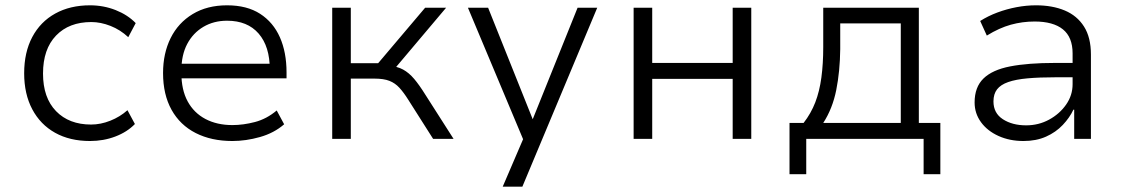

<svg xmlns="http://www.w3.org/2000/svg" viewBox="-20 -523 4227 723"><path d="M319 8Q243 8 187.5 -23Q132 -54 101.5 -111.5Q71 -169 71 -247Q71 -326 101.5 -383.5Q132 -441 188 -472Q244 -503 319 -503Q370 -503 415.5 -485Q461 -467 491 -436L463 -383Q433 -411 396 -425.5Q359 -440 324 -440Q240 -440 191 -389Q142 -338 142 -246Q142 -155 191 -104.5Q240 -54 323 -54Q359 -54 395.5 -68.5Q432 -83 460 -108L488 -56Q459 -26 414.5 -9Q370 8 319 8Z M855 8Q776 8 717 -22Q658 -52 626 -109.5Q594 -167 594 -248Q594 -322 622.5 -379.5Q651 -437 705.5 -470Q760 -503 835 -503Q910 -503 959.5 -471Q1009 -439 1034 -382.5Q1059 -326 1059 -250V-228H643V-283H1018L996 -261Q996 -348 954 -396.5Q912 -445 835 -445Q785 -445 746 -422Q707 -399 685 -357.5Q663 -316 663 -257V-248Q663 -185 686.5 -141.5Q710 -98 753.5 -75Q797 -52 855 -52Q896 -52 940 -63.5Q984 -75 1022 -107L1050 -55Q1012 -22 959 -7Q906 8 855 8Z M1231 0V-494H1301V-285H1404L1581 -494H1660L1460 -257L1444 -276Q1476 -273 1498 -261Q1520 -249 1539.5 -226Q1559 -203 1582 -166L1688 0H1611L1517 -148Q1500 -175 1484 -192.5Q1468 -210 1446.5 -218.5Q1425 -227 1390 -227H1301V0Z M1873 180 1961 -25V28L1742 -494H1818L1986 -74L2155 -494H2229L1947 180Z M2366 0V-494H2436V-286H2739V-494H2809V0H2739V-226H2436V0Z M2953 133V-60H3006Q3034 -96 3050 -137.5Q3066 -179 3073 -231Q3080 -283 3080 -346V-494H3440V-60H3521V133H3458V0H3016V133ZM3080 -60H3372V-435H3144V-338Q3143 -254 3129 -184Q3115 -114 3080 -60Z M3834 8Q3782 8 3740 -11Q3698 -30 3674 -63Q3650 -96 3650 -137Q3650 -195 3683.5 -227.5Q3717 -260 3784 -273Q3851 -286 3952 -286H4032V-232H3956Q3894 -232 3849.5 -228Q3805 -224 3776.5 -214Q3748 -204 3734.5 -186.5Q3721 -169 3721 -141Q3721 -97 3756.5 -74Q3792 -51 3844 -51Q3891 -51 3930.5 -72.5Q3970 -94 3994.5 -129Q4019 -164 4019 -206V-322Q4019 -383 3982.5 -412.5Q3946 -442 3876 -442Q3830 -442 3786.5 -430Q3743 -418 3696 -389L3671 -444Q3701 -463 3736 -476Q3771 -489 3808 -496Q3845 -503 3881 -503Q3943 -503 3989.5 -483.5Q4036 -464 4062 -423Q4088 -382 4088 -318V0H4025V-110H4022Q4008 -80 3982 -52.5Q3956 -25 3919 -8.5Q3882 8 3834 8Z"/></svg>

Font: Nunito Sans 7pt Light
Style: Regular
Weight: 300
Designer: Vernon Adams
Foundry: Vernon Adams
Version: Version 3.101;gftools[0.9.27]